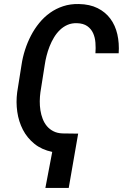

<svg xmlns="http://www.w3.org/2000/svg" viewBox="-20 -741 627 944"><path d="M317.9 183.1H203.1L236.8 5.9Q185.1 -4.9 149.2 -33.9Q113.3 -63 92.5 -103.3Q71.8 -143.6 64.9 -191.4Q58.1 -239.3 64.5 -287.6L85.9 -422.4Q91.3 -459 103 -495.6Q114.7 -532.2 132.1 -565.7Q149.4 -599.1 172.9 -627.9Q196.3 -656.7 225.6 -677.7Q254.9 -698.7 290.5 -710.4Q326.2 -722.2 367.7 -721.2Q421.4 -720.2 460 -700.9Q498.5 -681.6 522.7 -648.9Q546.9 -616.2 556.9 -572.5Q566.9 -528.8 563.5 -479H449.2Q451.2 -504.9 449.2 -531Q447.3 -557.1 437.7 -578.1Q428.2 -599.1 409.2 -612.5Q390.1 -626 358.9 -627Q333 -627.9 312.3 -618.9Q291.5 -609.9 274.9 -594Q258.3 -578.1 245.6 -557.1Q232.9 -536.1 223.9 -513.2Q214.8 -490.2 209 -467Q203.1 -443.8 200.2 -423.3L178.7 -287.1Q175.8 -266.1 175.5 -243.4Q175.3 -220.7 178.7 -198.7Q182.1 -176.8 189.9 -156.5Q197.8 -136.2 210.7 -120.8Q223.6 -105.5 242.7 -95.7Q261.7 -85.9 287.6 -85L364.3 -84Z"/></svg>

Font: Roboto Mono Medium
Style: Italic
Weight: 500
Designer: Google
Version: Version 2.000985; 2015; ttfautohint (v1.3)